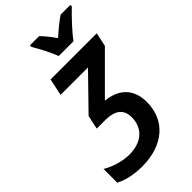

<svg xmlns="http://www.w3.org/2000/svg" viewBox="-291 -1013 1100 1100"><g transform="rotate(-45 259.0 -463.0)"><path d="M270 -776H390C419 -818 488 -890 524 -924V-936H445C412 -913 377 -885 340 -851C317 -884 291 -916 271 -936H197L196 -924C219 -885 254 -820 270 -776ZM162 10C335 10 441 -87 441 -232C441 -338 380 -398 276 -408L498 -630L516 -714H142L120 -611H342L148 -412L130 -328H197C279 -328 318 -296 318 -232C318 -149 263 -90 156 -90C103 -90 37 -110 -6 -137V-26C40 -1 100 10 162 10Z"/></g></svg>

Font: Noto Sans SemiCondensed SemiBold
Style: Italic
Weight: 600
Width: 4
Italic angle: -12°
Designer: Monotype Design Team
Foundry: Monotype Imaging Inc.
Version: Version 2.013